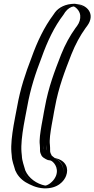

<svg xmlns="http://www.w3.org/2000/svg" viewBox="-20 -820 514 1046"><path d="M243 28C243 29 243 29 244 29L260 38C261 39 261 39 262 39L272 41C310 49 338 90 319 139C304 178 257 214 210 205C152 192 104 161 83 112C76 86 65 62 64 30L62 10C58 -31 65 -83 74 -136L83 -185C86 -202 89 -219 93 -237C111 -340 139 -423 171 -506C203 -597 242 -678 292 -744L301 -757C316 -776 335 -789 359 -796C431 -817 484 -743 433 -675L424 -663C394 -622 369 -576 348 -522C313 -432 279 -345 259 -234C255 -217 253 -200 250 -185L241 -136C235 -99 228 -59 232 -32C233 -21 234 -12 234 -3C232 7 240 21 243 28ZM250 51 228 34C220 18 217 -2 216 -28C212 -58 220 -100 226 -136L235 -185C238 -200 240 -217 244 -234C264 -346 299 -435 334 -525C356 -581 381 -627 412 -670L421 -682C462 -738 420 -799 361 -782C341 -776 326 -767 313 -750L304 -737C255 -672 217 -593 185 -503C153 -420 126 -339 108 -237C104 -219 101 -202 98 -185L89 -136C80 -84 74 -33 77 6L79 27C80 56 91 78 98 105C116 147 161 179 215 190C253 197 293 168 305 136C320 96 297 63 266 56ZM250 51 266 56C297 63 320 96 305 136C293 168 253 197 215 190C163 179 116 149 98 105C91 78 80 56 79 27L77 6C74 -33 80 -84 89 -136L98 -185C101 -202 104 -219 108 -237C126 -339 153 -420 185 -503C217 -593 255 -672 304 -737L313 -750C326 -767 341 -776 361 -782C420 -799 462 -738 421 -682L412 -670C381 -627 356 -581 334 -525C299 -435 264 -346 244 -234C240 -217 238 -200 235 -185L226 -136C220 -100 212 -58 216 -28C217 -17 218 -9 218 -1C217 15 224 24 228 34ZM259 37 241 23C240 19 239 17 237 12C232 0 233 -14 232 -31C230 -59 234 -98 241 -136L250 -185C253 -200 255 -217 259 -234C279 -345 313 -432 348 -522C369 -576 394 -622 424 -663L433 -675C487 -747 427 -815 359 -796C336 -789 317 -777 302 -757L292 -744C242 -678 203 -597 171 -506C139 -423 111 -340 93 -237C89 -219 86 -202 83 -185L74 -136C65 -83 58 -31 62 10L64 30C65 62 76 86 83 112C103 160 153 193 210 205C257 214 304 179 319 139C338 90 308 50 272 41ZM241 52 254 54C268 57 303 91 285 138C280 150 272 162 262 171C240 192 226 191 226 191C180 182 136 151 118 109C111 82 100 58 99 28L97 8C94 -32 100 -83 109 -136L118 -185C121 -202 124 -219 128 -237C146 -339 174 -422 206 -505C238 -595 276 -675 326 -740L335 -754C349 -773 366 -783 381 -785C388 -784 414 -765 417 -737C419 -716 413 -697 400 -679L391 -667C361 -625 335 -578 313 -523C278 -433 244 -346 224 -234C220 -217 218 -200 215 -185L206 -136C200 -99 193 -59 197 -30C198 -19 198 -10 198 -2C197 11 204 22 207 29C207 30 216 39 217 39L230 47C230 47 240 52 241 52ZM277 40 262 28C258 19 252 12 253 -2C253 -11 253 -18 252 -30C248 -59 255 -99 261 -136L270 -185C273 -200 275 -217 279 -234C299 -346 334 -434 369 -524C391 -579 416 -625 446 -667L455 -679C501 -741 458 -798 386 -799C338 -800 300 -779 280 -753L271 -740C221 -673 183 -594 151 -504C119 -421 91 -339 73 -237C69 -219 66 -202 63 -185L54 -136C45 -83 39 -32 42 8L44 28C45 58 56 81 63 108C73 132 92 156 120 173C145 187 177 204 219 206C296 209 330 165 340 138C356 97 339 56 287 43Z"/></svg>

Font: Blanket
Style: Black
Weight: 900
Foundry: Cannot Into Space Fonts
Version: Version 0.9